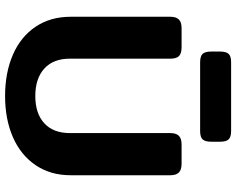

<svg xmlns="http://www.w3.org/2000/svg" viewBox="-107 -808 930 756"><g transform="rotate(90 358.0 -430.0)"><path d="M183 -796V-832Q183 -855 192 -865Q201 -875 225 -875H496Q520 -875 529 -865Q538 -855 538 -832V-796Q538 -773 529 -763Q520 -753 496 -753H225Q201 -753 192 -763Q183 -773 183 -796ZM46 -243V-636Q46 -658 56.5 -669Q67 -680 91 -680H166Q191 -680 201 -669.5Q211 -659 211 -636V-240Q211 -175 250 -139.5Q289 -104 358 -104Q427 -104 465.5 -139.5Q504 -175 504 -240V-636Q504 -658 514.5 -669Q525 -680 549 -680H624Q649 -680 659.5 -669Q670 -658 670 -636V-243Q670 -164 630.5 -105.5Q591 -47 520.5 -16Q450 15 358 15Q266 15 195 -16Q124 -47 85 -105.5Q46 -164 46 -243Z"/></g></svg>

Font: Mitr Medium
Style: Regular
Weight: 500
Designer: Thanarat Vachiruckul
Foundry: Cadson Demak
Version: Version 1.002